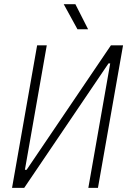

<svg xmlns="http://www.w3.org/2000/svg" viewBox="-20 -914 626 934"><path d="M38.6 0H97.7L507.8 -605.5H516.1L409.7 0H456.5L578.6 -693.4H519.5L109.4 -87.9H101.1L207.5 -693.4H160.6ZM356.9 -771.5H408.7L346.7 -893.6H290Z"/></svg>

Font: Cascadia Code PL ExtraLight
Style: Italic
Weight: 200
Italic angle: -10°
Monospace: yes
Designer: Aaron Bell
Foundry: Saja Typeworks
Version: Version 2404.023